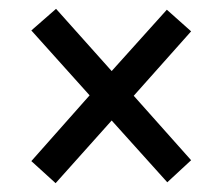

<svg xmlns="http://www.w3.org/2000/svg" viewBox="-20 -576 508 435"><path d="M106 -161 51 -211 183 -360 51 -507 107 -556 233 -415 358 -554 413 -505 283 -359 413 -213 359 -163 233 -303Z"/></svg>

Font: Noto Serif Thai Condensed Black
Style: Regular
Weight: 900
Width: 3
Designer: Monotype Design Team
Foundry: Monotype Imaging Inc.
Version: Version 2.002; ttfautohint (v1.8.4.7-5d5b)